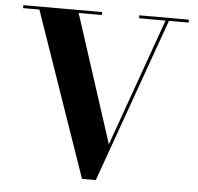

<svg xmlns="http://www.w3.org/2000/svg" viewBox="-53 -805 900 874"><g transform="rotate(5 396.5 -368.0)"><path d="M461.5 -153 272.5 -736.5H378.5V-750H18.5V-736.5H93L353.5 14.5H416.5L685 -736.5H775V-750H548.5V-736.5H669.5Z"/></g></svg>

Font: Bodoni* 16pt
Style: Bold
Weight: 700
Version: Version 2.3